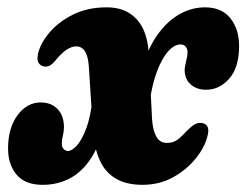

<svg xmlns="http://www.w3.org/2000/svg" viewBox="-20 -502 688 536"><path d="M239.5 -234.5 280 -220Q275.5 -161 260.8 -117Q246 -73 222.2 -43.8Q198.5 -14.5 167.2 -0.2Q136 14 98.5 14Q50 14 26 -14.8Q2 -43.5 2.5 -89.5Q3 -145.5 29.2 -180.8Q55.5 -216 93.5 -216Q123.5 -216 141 -197.2Q158.5 -178.5 158.5 -147Q158.5 -134.5 155.5 -123.2Q152.5 -112 152.5 -101Q152.5 -91.5 157.8 -86Q163 -80.5 170 -80.5Q180.5 -80.5 194.2 -95.2Q208 -110 220.8 -143.8Q233.5 -177.5 239.5 -234.5ZM395 -355.5 404.5 -169Q406.5 -139 416.2 -121Q426 -103 446 -103Q463 -103 474.8 -111.5Q486.5 -120 502 -137Q514.5 -149.5 522.5 -154.2Q530.5 -159 540 -159Q552 -158.5 557.8 -150.8Q563.5 -143 560.5 -128Q554 -94.5 528.2 -61.8Q502.5 -29 463.8 -7.5Q425 14 378 14Q333.5 14 304 -3Q274.5 -20 259 -53.5Q243.5 -87 239.5 -137L228 -316.5Q226 -345 217.2 -358.8Q208.5 -372.5 193 -372.5Q180.5 -372.5 166.2 -363.5Q152 -354.5 132.5 -330.5Q126.5 -323.5 120.5 -319.8Q114.5 -316 106.5 -316Q95 -316.5 88.5 -325.2Q82 -334 86.5 -353.5Q93.5 -382.5 119 -412.2Q144.5 -442 185 -461.8Q225.5 -481.5 277.5 -481.5Q316 -481.5 341.2 -465.2Q366.5 -449 379.8 -420.8Q393 -392.5 395 -355.5ZM397 -206 363 -218.5Q366 -281 382.5 -329.8Q399 -378.5 425 -412.2Q451 -446 483.8 -463.8Q516.5 -481.5 552.5 -481.5Q599.5 -481.5 623.8 -450.2Q648 -419 647.5 -371.5Q647 -313 619.8 -282.2Q592.5 -251.5 555.5 -251.5Q528.5 -251.5 511.8 -266.8Q495 -282 495.5 -308.5Q496 -317.5 499.8 -331.5Q503.5 -345.5 503.5 -357Q503.5 -366 498.2 -372Q493 -378 483.5 -378Q470.5 -378 457 -366.2Q443.5 -354.5 431.5 -332.2Q419.5 -310 410.2 -278Q401 -246 397 -206Z"/></svg>

Font: Fraunces ExtraBold
Style: Italic
Weight: 800
Italic angle: -16°
Version: Version 1.000;[b76b70a41]